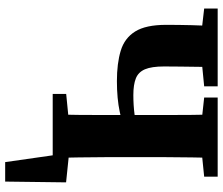

<svg xmlns="http://www.w3.org/2000/svg" viewBox="-81 -616 887 765"><g transform="rotate(90 362.5 -233.5)"><path d="M549.8 0V-69.5L706.6 -53.3L703.5 189.4H625.9L591.2 -53.7L661.6 0ZM144.3 -588.5 14.1 -603.5V-657.3H323.9V-603.5L170.7 -588.5ZM303.3 -255.8Q232.3 -255.8 182.2 -271Q132 -286.1 105.5 -328.5Q79 -371 79 -451.9Q79 -501.1 80.3 -553.5Q81.7 -605.8 84.8 -657.3H247.8Q246.8 -623.1 246.3 -584Q245.8 -544.8 245.3 -508.3Q244.8 -471.7 244.8 -443.4Q244.8 -394.1 256.1 -367.5Q267.5 -341 292.5 -331.2Q317.5 -321.3 358.6 -321.3Q399.9 -321.3 437.3 -326.3Q474.6 -331.2 526.3 -345.4V-294.5Q479.6 -278.5 426.2 -267.2Q372.8 -255.8 303.3 -255.8ZM354.2 0V-53.7L506.4 -68.7H535.9L683.9 -53.7V0ZM435.3 0Q437.3 -51 437.8 -101.8Q438.3 -152.6 438.3 -202.3Q438.3 -251.9 438.3 -299.5V-347Q438.3 -399 438.3 -450.6Q438.3 -502.3 437.8 -554.3Q437.3 -606.3 435.3 -657.3H609.2Q608.2 -607.3 607.2 -555.6Q606.2 -504 606.2 -452Q606.2 -400 606.2 -347V-310.7Q606.2 -259 606.2 -207Q606.2 -155 607.2 -103.5Q608.2 -52 609.2 0ZM506.4 -588.5 368.6 -603.5V-657.3H683.9V-603.5L535.9 -588.5Z"/></g></svg>

Font: Source Serif 4 Variable
Style: Regular
Weight: 400
Designer: Frank Grießhammer
Foundry: Adobe
Version: Version 4.005;hotconv 1.1.0;makeotfexe 2.6.0